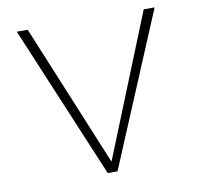

<svg xmlns="http://www.w3.org/2000/svg" viewBox="-75 -736 842 815"><g transform="rotate(-10 346.0 -329.0)"><path d="M596 -658H643L367 0H325L49 -658H96L349 -45Z"/></g></svg>

Font: EauTestText Light
Style: Regular
Weight: 300
Designer: Christian Thalmann (Catharsis Fonts)
Version: Version 0.001;PS 000.001;hotconv 1.0.88;makeotf.lib2.5.64775